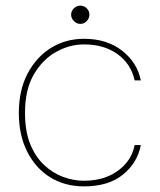

<svg xmlns="http://www.w3.org/2000/svg" viewBox="-20 -651 568 683"><path d="M279 12Q211 12 159 -20Q107 -52 77 -111Q47 -170 47 -249Q47 -331 78.5 -390Q110 -449 162 -481Q214 -513 279 -513Q360 -513 414 -471Q468 -429 481 -365H459Q446 -424 398 -458.5Q350 -493 279 -493Q227 -493 179 -466Q131 -439 100 -385.5Q69 -332 69 -250Q69 -184 87.5 -138.5Q106 -93 137 -64Q168 -35 205 -21.5Q242 -8 279 -8Q325 -8 362 -23Q399 -38 425 -66.5Q451 -95 459 -135H481Q469 -72 417.5 -30Q366 12 279 12ZM266 -566Q253 -566 243 -576Q233 -586 233 -599Q233 -612 243 -621.5Q253 -631 266 -631Q279 -631 288.5 -621.5Q298 -612 298 -599Q298 -586 288.5 -576Q279 -566 266 -566Z"/></svg>

Font: DM Sans 18pt Thin
Style: Regular
Weight: 250
Designer: Colophon Foundry, Jonny Pinhorn
Foundry: Colophon Foundry
Version: Version 4.004;gftools[0.9.30]